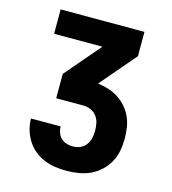

<svg xmlns="http://www.w3.org/2000/svg" viewBox="-109 -825 819 914"><g transform="rotate(15 300.0 -367.5)"><path d="M302 0Q274 0 246 -4Q218 -8 191.5 -19Q165 -30 143 -48Q121 -66 106 -90Q91 -114 83 -141.5Q75 -169 75 -197H221Q221 -182 226.5 -166.5Q232 -151 243.5 -140Q255 -129 270.5 -124.5Q286 -120 302 -120Q321 -120 338 -127.5Q355 -135 366 -150Q377 -165 381 -183Q385 -201 385 -220Q385 -239 381 -257.5Q377 -276 365.5 -291Q354 -306 336.5 -313.5Q319 -321 300 -321H166V-441L315 -615H77V-735H490V-615L341 -441V-440Q368 -437 394 -428.5Q420 -420 442.5 -405.5Q465 -391 483 -370Q501 -349 512 -324.5Q523 -300 527 -273Q531 -246 531 -219Q531 -189 525.5 -159.5Q520 -130 505.5 -103.5Q491 -77 468.5 -56Q446 -35 419 -22.5Q392 -10 362 -5Q332 0 302 0Z"/></g></svg>

Font: Iosevka Custom Heavy Extended
Style: Regular
Weight: 900
Width: 7
Monospace: yes
Designer: Belleve Invis
Foundry: Belleve Invis
Version: Version 11.2.4; ttfautohint (v1.8.4)